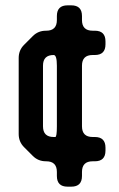

<svg xmlns="http://www.w3.org/2000/svg" viewBox="-20 -596 445 719"><path d="M103 -12Q123 8 152 8H153Q193 8 193 48V63Q193 103 233 103H247Q287 103 287 63V48Q287 8 327 8H335Q375 8 375 -32V-43Q375 -83 335 -83H327Q287 -83 287 -123V-350Q287 -390 327 -390H335Q375 -390 375 -430V-441Q375 -481 335 -481H327Q287 -481 287 -521V-536Q287 -576 247 -576H233Q193 -576 193 -536V-521Q193 -481 153 -481H152Q123 -481 103 -461L70 -428Q50 -408 50 -379V-94Q50 -65 70 -45ZM141 -123V-350Q141 -390 181 -390Q193 -390 193 -350V-123Q193 -83 187 -83H181Q141 -83 141 -123Z"/></svg>

Font: WDXL Lubrifont SC
Style: Regular
Weight: 400
Designer: [WDXL Lubrifont] Copyright 2020-2022 (c) NightFurySL2001, Skr-ZERO; [ZCOOL QingKe HuangYou] Copyright 2018-2022 (c) The 
Version: Version 2.001;hotconv 1.1.1;makeotfexe 2.6.0